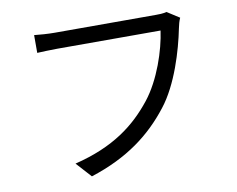

<svg xmlns="http://www.w3.org/2000/svg" viewBox="-79 -809 1157 936"><g transform="rotate(-10 500.0 -341.5)"><path d="M861 -665 800 -704C781 -699 762 -699 747 -699H245C212 -699 173 -702 145 -705V-617C172 -618 205 -620 245 -620H756C743 -525 697 -385 625 -294C540 -187 430 -101 235 -53L303 22C487 -37 606 -129 697 -246C777 -347 825 -510 846 -615C850 -634 854 -650 861 -665Z"/></g></svg>

Font: Spoqa Han Sans Neo
Style: Regular
Weight: 400
Designer: [Spoqa Han Sans Neo] Dong-huui Kim ___ Younghwa Kang ___ Yujin Lee ___ [Noto Sans] Ryoko NISHIZUKA ____ (kana & ideograp
Foundry: Spoqa (http://www.spoqa-han-sans.com)
Version: Version 1.100;hotconv 1.0.109;makeotfexe 2.5.65596